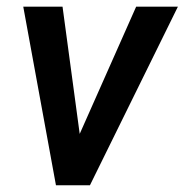

<svg xmlns="http://www.w3.org/2000/svg" viewBox="-20 -548 546 568"><path d="M215.8 -151.9 382.8 -528.3H506.3L246.1 0H145.5L48.8 -528.3H165Z"/></svg>

Font: RobotoDraft Medium
Style: Italic
Weight: 500
Italic angle: -12°
Version: Version 2.001152; 2014